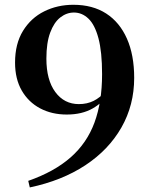

<svg xmlns="http://www.w3.org/2000/svg" viewBox="-20 -777 636 815"><path d="M106.5 18.6 99.9 -9.3Q210.2 -47.8 279.5 -108.7Q348.9 -169.5 381.1 -256.9Q413.3 -344.4 413.3 -461.9Q413.3 -557.1 397.9 -614.6Q382.5 -672.1 355.4 -697.9Q328.3 -723.8 293.8 -723.8Q262.6 -723.8 235.9 -702.9Q209.2 -682 193.1 -638.7Q176.9 -595.5 176.9 -528.4Q176.9 -437.5 214.8 -386.3Q252.7 -335.1 314.7 -335.1Q349.7 -335.1 377.2 -348.7Q404.6 -362.3 429.1 -390L451 -383.1H441.1Q419.4 -343.1 373.9 -317Q328.3 -290.8 263.3 -290.8Q199.9 -290.8 150.3 -317.1Q100.8 -343.4 72.3 -392.7Q43.9 -442.1 43.9 -511.3Q43.9 -591.2 77.7 -646.1Q111.5 -701 167.7 -728.8Q223.9 -756.7 291.4 -756.7Q373.2 -756.7 430.6 -719.7Q488 -682.6 518.8 -613Q549.6 -543.4 549.6 -446.4Q549.6 -330.9 495.4 -235.8Q441.2 -140.8 342 -75.4Q242.8 -10.1 106.5 18.6Z"/></svg>

Font: Noto Serif SC
Style: Regular
Weight: 200
Designer: Ryoko NISHIZUKA 西塚涼子 (kana & ideographs); Frank Grießhammer (Latin, Greek & Cyrillic); Wenlong ZHANG 张文龙 (bopomofo); San
Foundry: Adobe
Version: Version 2.001;hotconv 1.1.0;makeotfexe 2.6.0